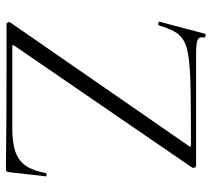

<svg xmlns="http://www.w3.org/2000/svg" viewBox="-52 -644 698 633"><g transform="rotate(90 296.5 -327.0)"><path d="M54 -13 460 -600Q464 -605 463 -606.5Q462 -608 455 -608Q349 -608 281 -607Q213 -606 173.5 -601Q134 -596 114 -584.5Q94 -573 83.5 -553.5Q73 -534 63 -502Q62 -499 56 -500.5Q50 -502 51 -504L91 -655Q92 -657 98 -656Q104 -655 103 -653Q100 -635 111 -630Q122 -625 160 -625Q220 -625 307 -625Q394 -625 525 -625Q530 -625 532 -620.5Q534 -616 532 -612L131 -27Q127 -22 128 -20.5Q129 -19 136 -19Q224 -19 292.5 -19Q361 -19 404 -19Q451 -19 480.5 -29.5Q510 -40 526.5 -64.5Q543 -89 550 -130Q551 -132 556 -132Q561 -132 561 -130L547 -8Q547 -5 545 -1.5Q543 2 538 2Q464 1 381.5 0.5Q299 0 216.5 0Q134 0 60 0Q56 0 53.5 -4.5Q51 -9 54 -13Z"/></g></svg>

Font: Cormorant Light
Style: Regular
Weight: 300
Designer: Christian Thalmann (Catharsis Fonts)
Foundry: Catharsis Fonts
Version: Version 4.000